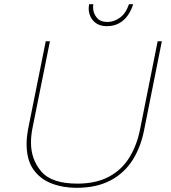

<svg xmlns="http://www.w3.org/2000/svg" viewBox="-20 -897 815 917"><path d="M490.5 -772Q461.5 -772 442.2 -784Q423 -796 413.2 -815.5Q403.5 -835 403.5 -858L405.5 -877H425.5L424.5 -862Q424.5 -835 441.5 -813.5Q458.5 -792 493.5 -792Q523.5 -792 552.2 -812.2Q581 -832.5 596 -877H616Q607.5 -848.5 591.2 -824.8Q575 -801 549.8 -786.5Q524.5 -772 490.5 -772ZM345.5 0Q280 0 225.8 -21Q171.5 -42 139.2 -88Q107 -134 107 -209.5Q107 -241.5 115 -284.5L198.5 -700H218.5L135 -284.5Q128 -249.5 128 -215.5Q128 -136 177.2 -78Q226.5 -20 349.5 -20Q438.5 -20 500.2 -53Q562 -86 598.5 -145.8Q635 -205.5 650 -284.5L733 -700H753L670 -284.5Q654.5 -198.5 614.5 -134.5Q574.5 -70.5 507.8 -35.2Q441 0 345.5 0Z"/></svg>

Font: Argentum Sans Thin
Style: Italic
Weight: 100
Italic angle: -11°
Designer: Julieta Ulanovsky (font), Cristiano Sobral (main changes and remaster)
Foundry: Julieta Ulanovsky (font), Cristiano Sobral (main changes and remaster)
Version: Version 2.007;June 15, 2022;FontCreator 14.0.0.2814 64-bit; 